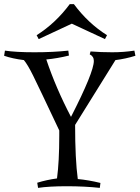

<svg xmlns="http://www.w3.org/2000/svg" viewBox="-54 -905 678 933"><path d="M456 -715 295 -790 134 -715 124 -734Q216 -792 285 -885H305Q374 -792 466 -734ZM402 -609Q402 -631 382 -641L386 -655Q436 -651 491.5 -651Q547 -651 599 -659L604 -634Q556 -619 507 -613L311 -298Q311 -131 324 -35Q377 -30 434 -16L431 8Q357 0 270.5 0Q184 0 131 8L127 -17Q172 -31 223 -38Q234 -120 234 -245V-271Q134 -483 107 -537.5Q80 -592 62 -613Q6 -620 -34 -634L-30 -659Q23 -651 113.5 -651Q204 -651 278 -659L281 -635Q224 -621 171 -616Q218 -476 291 -337Q402 -554 402 -609Z"/></svg>

Font: Almendra
Style: Regular
Weight: 400
Designer: Ana Sanfelippo
Foundry: Ana Sanfelippo
Version: Version 1.004